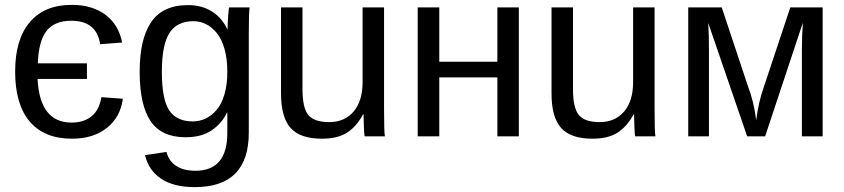

<svg xmlns="http://www.w3.org/2000/svg" viewBox="-20 -558 3455 786"><path d="M274.9 9.8Q161.6 9.8 101.8 -60.3Q42 -130.4 42 -265.1Q42 -397 102.1 -467.5Q162.1 -538.1 273.9 -538.1Q357.4 -538.1 411.6 -497.6Q465.8 -457 480 -383.8L390.1 -377Q375.5 -473.1 272 -473.1Q203.6 -473.1 170.9 -431.9Q138.2 -390.6 134.8 -298.8H335.9V-234.9H133.8Q142.6 -56.2 272.9 -56.2Q323.2 -56.2 355 -82Q386.7 -107.9 395 -160.2L482.9 -153.8Q473.1 -78.6 417.5 -34.4Q361.8 9.8 274.9 9.8Z M777.8 208Q689.5 208 638.7 173.1Q587.9 138.2 573.7 77.1L661.6 64Q670.9 101.1 701.2 121.1Q731.4 141.1 779.8 141.1Q910.6 141.1 910.6 -13.2V-98.1H909.7Q888.7 -53.2 846.9 -24.7Q805.2 3.9 739.7 3.9Q641.1 3.9 596.4 -62.3Q551.8 -128.4 551.8 -263.2Q551.8 -328.6 562.5 -377.9Q573.2 -427.2 596.4 -463.6Q619.6 -500 658 -518.6Q696.3 -537.1 750 -537.1Q806.2 -537.1 847.4 -511.2Q888.7 -485.4 910.6 -438H911.6Q911.6 -460.9 914.1 -493.2Q916.5 -525.4 918 -527.8H1002Q998.5 -508.3 998.5 -418.9V-15.1Q998.5 208 777.8 208ZM910.6 -264.2Q910.6 -317.4 898.9 -358.2Q887.2 -398.9 867.2 -423.1Q847.2 -447.3 823.2 -459.2Q799.3 -471.2 772 -471.2Q704.1 -471.2 673.3 -422.4Q642.6 -373.5 642.6 -264.2Q642.6 -152.3 672.4 -106.7Q702.1 -61 769.5 -61Q796.9 -61 821.3 -72.5Q845.7 -84 866.2 -107.4Q886.7 -130.9 898.7 -171.1Q910.6 -211.4 910.6 -264.2Z M1130.4 -527.8H1218.3V-192.9Q1218.3 -116.2 1242.2 -87.2Q1266.1 -58.1 1327.6 -58.1Q1390.6 -58.1 1427.5 -101.3Q1464.4 -144.5 1464.4 -222.2V-527.8H1552.2V-112.8Q1552.2 -15.6 1555.7 0H1472.7Q1471.2 -4.4 1469.7 -36.9Q1468.3 -69.3 1468.3 -89.8H1466.3Q1439.5 -40 1400.9 -15.1Q1362.3 9.8 1297.4 9.8Q1209.5 9.8 1169.9 -33.9Q1130.4 -77.6 1130.4 -175.8Z M1689.9 -527.8H1778.3V-305.2H2016.1V-527.8H2104V0H2016.1V-241.2H1778.3V0H1689.9Z M2237.8 -527.8H2325.7V-192.9Q2325.7 -116.2 2349.6 -87.2Q2373.5 -58.1 2435.1 -58.1Q2498 -58.1 2534.9 -101.3Q2571.8 -144.5 2571.8 -222.2V-527.8H2659.7V-112.8Q2659.7 -15.6 2663.1 0H2580.1Q2578.6 -4.4 2577.1 -36.9Q2575.7 -69.3 2575.7 -89.8H2573.7Q2546.9 -40 2508.3 -15.1Q2469.7 9.8 2404.8 9.8Q2316.9 9.8 2277.3 -33.9Q2237.8 -77.6 2237.8 -175.8Z M3266.6 -464.8 3112.3 0H3038.6L2879.4 -463.9Q2882.3 -414.1 2882.3 -354V0H2797.4V-527.8H2934.6L3041.5 -206.1Q3065.9 -144 3075.7 -65.9Q3085.4 -143.6 3108.4 -206.1L3215.3 -527.8H3347.7V0H3262.7V-354Q3262.7 -407.2 3266.6 -464.8Z"/></svg>

Font: Libra Sans Modern
Style: Regular
Weight: 400
Foundry: Stefan Peev, Context Ltd
Version: Version 1.000